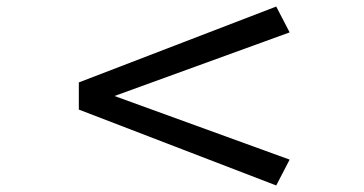

<svg xmlns="http://www.w3.org/2000/svg" viewBox="-20 -552 1112 587"><path d="M824.5 -532 865.5 -453 330 -258.5 865.5 -64 824.5 15 221 -217V-300Z"/></svg>

Font: Trispace Expanded Medium
Style: Regular
Weight: 500
Width: 7
Designer: Tyler Finck
Foundry: Etcetera Type Company
Version: Version 1.210; ttfautohint (v1.8.3)